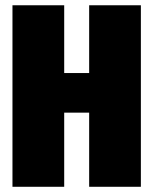

<svg xmlns="http://www.w3.org/2000/svg" viewBox="-20 -716 588 736"><path d="M321.8 0V-284.2H226.1V0H27.8V-695.8H226.1V-436H321.8V-695.8H520V0Z"/></svg>

Font: Fira Sans Compressed Heavy
Style: Regular
Weight: 900
Width: 1
Designer: Carrois Corporate & Edenspiekermann AG
Foundry: Carrois Corporate GbR & Edenspiekermann AG
Version: Version 4.203;PS 004.203;hotconv 1.0.88;makeotf.lib2.5.64775